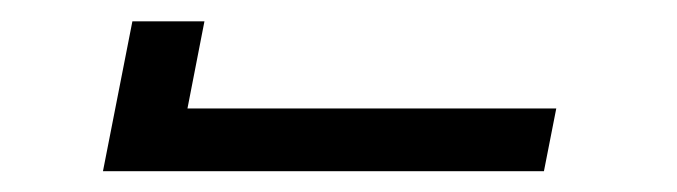

<svg xmlns="http://www.w3.org/2000/svg" viewBox="-20 -780 642 182"><path d="M77.6 -617.7H495.6L507.3 -677.2H157.7L173.8 -759.8H105.5Z"/></svg>

Font: Hack
Style: Oblique
Weight: 400
Italic angle: -12°
Monospace: yes
Designer: Christopher Simpkins
Foundry: Christopher Simpkins
Version: Version 2.010